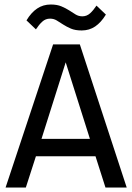

<svg xmlns="http://www.w3.org/2000/svg" viewBox="-20 -836 590 856"><path d="M544.9 0 335.9 -638.2H216.8L4.9 0H95.2L140.1 -139.2H405.8L450.2 0ZM380.9 -216.8H165L272.9 -558.1ZM98.1 -745.1 140.1 -705.1C149.3 -719.1 158.7 -730.6 168.5 -739.5C178.2 -748.5 189.8 -752.9 203.1 -752.9C214.2 -752.9 224.2 -750.2 233.2 -744.6C242.1 -739.1 251.6 -733.1 261.7 -726.6C271.8 -720.1 283.3 -714 296.1 -708.5C309 -703 325 -700.2 344.2 -700.2C366.7 -700.2 386.7 -706.1 404.3 -718C421.9 -729.9 437.8 -747.6 452.1 -771L410.2 -811C401 -797 391.5 -785.6 381.6 -776.6C371.7 -767.7 360.2 -763.2 347.2 -763.2C336.1 -763.2 326.1 -766 317.1 -771.5C308.2 -777 298.7 -783 288.6 -789.6C278.5 -796.1 266.9 -802.1 253.9 -807.6C240.9 -813.2 224.9 -815.9 206.1 -815.9C183.6 -815.9 163.5 -810 145.8 -798.1C128 -786.2 112.1 -768.6 98.1 -745.1ZM0 -638.2Z"/></svg>

Font: CodeNewRoman Nerd Font Mono
Style: Regular
Weight: 400
Monospace: yes
Designer: Sam Radian
Foundry: Code New Roman
Version: Version 2.00 November 29, 2014;Nerd Fonts 3.2.1